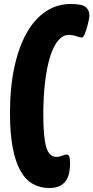

<svg xmlns="http://www.w3.org/2000/svg" viewBox="-20 -756 468 962"><path d="M324 -581Q295 -581 271.5 -553Q248 -525 231.5 -473Q215 -421 206 -346.5Q197 -272 197 -179Q197 -69 211.5 -19.5Q226 30 262 30Q278 30 292 24Q306 18 314 18Q322 18 326.5 27.5Q331 37 331 63Q331 88 326.5 110Q322 132 310.5 149Q299 166 279 176Q259 186 227 186Q180 186 143.5 165Q107 144 82 99Q57 54 43.5 -17Q30 -88 30 -189Q30 -318 52 -419.5Q74 -521 114 -591.5Q154 -662 210 -699Q266 -736 334 -736Q390 -736 409 -721Q428 -706 428 -677Q428 -672 424.5 -654.5Q421 -637 415.5 -617.5Q410 -598 403.5 -583Q397 -568 390 -568Q381 -568 362.5 -574.5Q344 -581 324 -581Z"/></svg>

Font: PoetsenOne
Style: Regular
Weight: 400
Designer: Rodrigo Fuenzalida, Pablo Impallari
Foundry: Pablo Impallari, Rodrigo Fuenzalida
Version: Version 1.000; ttfautohint (v0.8) -G 200 -r 50